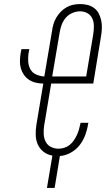

<svg xmlns="http://www.w3.org/2000/svg" viewBox="-20 -763 540 949"><path d="M212 166 239 6Q214 2 195 -13Q176 -28 166.5 -49.5Q157 -71 156.5 -96.5Q156 -122 160 -147L194 -350Q175 -350 156.5 -354.5Q138 -359 123 -369Q108 -379 98 -393.5Q88 -408 83 -425.5Q78 -443 78.5 -462Q79 -481 82 -500L86 -520H125L121 -500Q118 -479 119.5 -458Q121 -437 130.5 -420Q140 -403 159.5 -394.5Q179 -386 199 -385L237 -609Q239 -626 244 -643Q249 -660 258 -675.5Q267 -691 280 -704.5Q293 -718 309 -727Q325 -736 342 -739.5Q359 -743 376 -743Q395 -743 413 -738.5Q431 -734 445.5 -723Q460 -712 468 -696.5Q476 -681 480 -663Q484 -645 483.5 -626Q483 -607 480 -588L441 -350H233L198 -141Q195 -121 196 -100.5Q197 -80 205.5 -63Q214 -46 231.5 -37Q249 -28 269 -28Q283 -28 297.5 -32.5Q312 -37 324 -46.5Q336 -56 344.5 -68.5Q353 -81 359.5 -94.5Q366 -108 370 -122Q374 -136 377 -150L378 -156H417L415 -148Q411 -121 401 -94.5Q391 -68 373.5 -45.5Q356 -23 330 -8.5Q304 6 277 8H276L250 166ZM238 -385H406L441 -594Q444 -614 444 -634Q444 -654 436.5 -671Q429 -688 412.5 -697.5Q396 -707 376 -707Q357 -707 338 -699Q319 -691 305.5 -675.5Q292 -660 285 -641Q278 -622 275 -603Z"/></svg>

Font: Iosevka Extralight
Style: Italic
Weight: 200
Italic angle: -9°
Monospace: yes
Designer: Belleve Invis
Foundry: Belleve Invis
Version: Version 32.5.0; ttfautohint (v1.8.4)